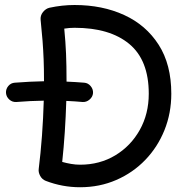

<svg xmlns="http://www.w3.org/2000/svg" viewBox="-20 -724 718 782"><path d="M4.4 -345.2Q3.4 -361.3 13.9 -373.8Q24.4 -386.2 40.5 -387.2Q71.8 -389.6 101.3 -391.1Q130.9 -392.6 159.2 -393.1Q159.2 -394.5 159.2 -396Q159.2 -443.8 157.7 -481.9Q156.2 -520 153.3 -557.9Q150.4 -595.7 145.5 -642.6Q143.6 -660.6 155 -674.8Q166.5 -689 181.2 -692.4Q232.9 -703.6 283.7 -703.6Q397 -703.6 485.8 -662.8Q574.7 -622.1 626.2 -541.7Q677.7 -461.4 677.7 -342.3Q677.7 -263.2 649.9 -194.1Q622.1 -125 571.8 -72.8Q521.5 -20.5 453.6 9Q385.7 38.6 306.2 38.6Q233.9 38.6 166.5 12.7Q151.4 6.8 143.6 -7.8Q135.7 -22.5 137.7 -36.1Q145.5 -98.6 150.9 -170.4Q156.2 -242.2 158.2 -314Q131.3 -313.5 103.5 -312.3Q75.7 -311 46.4 -308.6Q30.3 -307.6 18.1 -318.4Q5.9 -329.1 4.4 -345.2ZM241.7 -607.4Q247.1 -552.7 249 -504.9Q251 -457 251 -396Q251 -396 251 -395.5Q251 -395 251 -391.6Q287.6 -390.1 322.8 -387.2Q338.4 -386.2 349.1 -373.5Q359.9 -360.8 358.9 -344.7Q357.4 -329.1 344.7 -318.4Q332 -307.6 316.4 -308.6Q284.2 -311.5 250 -313Q248 -250 243.9 -186.5Q239.7 -123 233.4 -64.5Q251 -59.6 269.5 -56.4Q288.1 -53.2 306.2 -53.2Q386.2 -53.2 449.5 -91.3Q512.7 -129.4 549.3 -194.8Q585.9 -260.3 585.9 -342.3Q585.9 -479 506.6 -544.9Q427.2 -610.8 283.7 -610.8Q261.7 -610.8 241.7 -607.4Z"/></svg>

Font: Mikhak-FD Medium
Style: Regular
Weight: 500
Designer: Amin Abedi
Version: Version 3.2